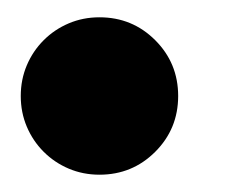

<svg xmlns="http://www.w3.org/2000/svg" viewBox="-20 -185 289 222"><path d="M4 -74Q4 -93 11 -109.5Q18 -126 30.5 -138.5Q43 -151 59.5 -158Q76 -165 95 -165Q133 -165 159.5 -138.5Q186 -112 186 -74Q186 -36 159.5 -9.5Q133 17 95 17Q76 17 59.5 10Q43 3 30.5 -9.5Q18 -22 11 -38.5Q4 -55 4 -74Z"/></svg>

Font: Qjlgwqiwhsfqbnnlvksmvfsycuq
Style: Regular
Weight: 700
Italic angle: -8°
Designer: Carrois Corporate & Edenspiekermann
Foundry: Carrois Corporate GbR & Edenspiekermann AG
Version: Version 2.001